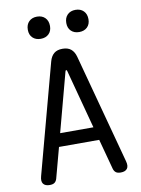

<svg xmlns="http://www.w3.org/2000/svg" viewBox="-102 -1013 803 1091"><g transform="rotate(-10 300.0 -467.5)"><path d="M204 -270H396L305 -611Q303 -617 300 -617Q297 -617 295 -611ZM416 -194H184L137 -19Q133 -5 123.5 2.5Q114 10 95 10Q69 10 58 -4.5Q47 -19 55 -48L225 -681Q233 -710 251 -725Q269 -740 300 -740Q331 -740 349 -725Q367 -710 375 -681L545 -48Q553 -19 542 -4.5Q531 10 505 10Q486 10 476.5 2.5Q467 -5 463 -19ZM411 -817Q382 -817 364.5 -834Q347 -851 347 -880Q347 -910 364.5 -927.5Q382 -945 411 -945Q440 -945 457.5 -927.5Q475 -910 475 -880Q475 -851 457.5 -834Q440 -817 411 -817ZM189 -817Q160 -817 142.5 -834Q125 -851 125 -880Q125 -910 142.5 -927.5Q160 -945 189 -945Q218 -945 235.5 -927.5Q253 -910 253 -880Q253 -851 235.5 -834Q218 -817 189 -817Z"/></g></svg>

Font: Maple Mono
Style: Regular
Weight: 400
Monospace: yes
Designer: subframe7536
Version: Version 7.300